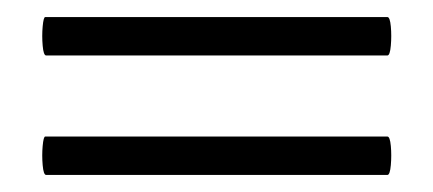

<svg xmlns="http://www.w3.org/2000/svg" viewBox="-20 -302 508 225"><path d="M34 -237Q31 -237 30 -248.5Q29 -260 30 -271Q31 -282 33 -282H434Q437 -282 438 -271Q439 -260 438 -248.5Q437 -237 434 -237ZM34 -97Q31 -97 30 -108.5Q29 -120 30 -131Q31 -142 33 -142H434Q437 -142 438 -131Q439 -120 438 -108.5Q437 -97 434 -97Z"/></svg>

Font: Cormorant Light SemiBold
Style: Italic
Weight: 600
Italic angle: -10°
Version: Version 4.000